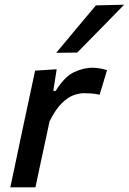

<svg xmlns="http://www.w3.org/2000/svg" viewBox="-20 -798 549 818"><path d="M24 0Q35.5 -54.5 46.2 -105Q57 -155.5 70 -218L80.5 -267.5Q91.5 -318 103.8 -376.2Q116 -434.5 129.5 -497L221.5 -503L207 -410.5H217Q255.5 -472.5 296.5 -491Q337.5 -509.5 372 -509.5Q389 -509.5 406 -506.5Q423 -503.5 436 -499L404.5 -394.5Q385.5 -398.5 370 -399.8Q354.5 -401 337.5 -401Q318 -401 293.8 -392.5Q269.5 -384 243.2 -358.2Q217 -332.5 191 -281L176.5 -212.5Q164 -155 153.2 -104.8Q142.5 -54.5 131 0ZM219.5 -573Q262.5 -624.5 304.2 -674.5Q346 -724.5 388.5 -775L509 -778Q458 -725.5 408 -674.8Q358 -624 309 -574Z"/></svg>

Font: Commissioner Medium
Style: Italic
Weight: 500
Italic angle: -12°
Designer: Kostas Bartsokas
Foundry: Kostas Bartsokas
Version: Version 1.000; ttfautohint (v1.8.3)